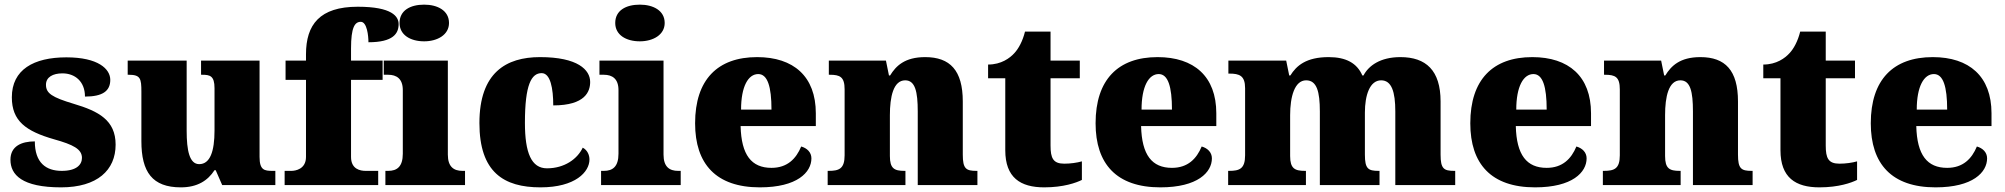

<svg xmlns="http://www.w3.org/2000/svg" viewBox="-20 -797 8635 827"><path d="M243 10C399 10 478 -64 478 -174C478 -279 405 -318 297 -350C204 -378 178 -395 178 -432C178 -465 208 -481 249 -481C303 -481 346 -446 346 -381C422 -381 455 -405 455 -453C455 -500 403 -550 266 -550C125 -550 31 -497 31 -378C31 -276 91 -232 213 -197C295 -174 333 -155 333 -117C333 -88 310 -61 246 -61C178 -61 130 -96 130 -188C72 -188 25 -167 25 -109C25 -44 75 10 243 10Z M759 10C830 10 875 -19 904 -64H909L937 0H1166V-61H1154C1119 -61 1098 -64 1098 -121V-536H846V-475H850C884 -475 904 -471 904 -417V-235C904 -145 885 -90 838 -90C796 -90 784 -149 784 -234V-536H530V-475H534C585 -475 589 -459 589 -402V-189C589 -56 636 10 759 10Z M1206 0H1609V-61H1555C1532 -61 1492 -68 1492 -121V-453H1628V-536H1492V-588C1492 -679 1508 -703 1534 -703C1561 -703 1567 -642 1567 -615C1674 -615 1697 -653 1697 -693C1697 -726 1669 -768 1521 -768C1357 -768 1298 -691 1298 -563V-536H1210V-453H1298V-121C1298 -68 1252 -61 1235 -61H1206Z M1807 -619C1864 -619 1914 -647 1914 -698C1914 -752 1864 -777 1807 -777C1747 -777 1701 -752 1701 -698C1701 -647 1747 -619 1807 -619ZM1640 0H1983V-61H1972C1935 -61 1909 -78 1909 -131V-536H1633V-475H1652C1688 -475 1715 -458 1715 -409V-135C1715 -79 1690 -61 1652 -61H1640Z M2308 10C2459 10 2519 -57 2519 -110C2519 -128 2511 -150 2490 -161C2467 -112 2411 -72 2336 -72C2269 -72 2241 -138 2241 -268C2241 -433 2269 -482 2313 -482C2351 -482 2363 -416 2363 -343C2501 -343 2522 -403 2522 -444C2522 -496 2469 -551 2306 -551C2160 -551 2045 -484 2045 -267C2045 -55 2150 10 2308 10Z M2736 -619C2793 -619 2843 -647 2843 -698C2843 -752 2793 -777 2736 -777C2676 -777 2630 -752 2630 -698C2630 -647 2676 -619 2736 -619ZM2569 0H2912V-61H2901C2864 -61 2838 -78 2838 -131V-536H2562V-475H2581C2617 -475 2644 -458 2644 -409V-135C2644 -79 2619 -61 2581 -61H2569Z M3253 10C3414 10 3475 -55 3475 -115C3475 -141 3456 -159 3431 -166C3409 -113 3371 -74 3303 -74C3217 -74 3173 -129 3170 -254H3494V-309C3494 -468 3398 -551 3241 -551C3071 -551 2974 -454 2974 -266C2974 -91 3064 10 3253 10ZM3303 -325H3172C3172 -425 3203 -478 3246 -478C3286 -478 3303 -424 3303 -325Z M3545 0H3880V-61H3876C3832 -61 3813 -71 3813 -125V-301C3813 -380 3828 -451 3879 -451C3922 -451 3933 -402 3933 -317V0H4190V-61H4186C4141 -61 4127 -70 4127 -131V-360C4127 -494 4072 -551 3965 -551C3877 -551 3839 -513 3814 -472H3809L3796 -536H3550V-475H3554C3598 -475 3618 -466 3618 -412V-128C3618 -70 3594 -61 3549 -61H3545Z M4478 10C4561 10 4616 -10 4640 -22V-102C4619 -96 4591 -92 4564 -92C4516 -92 4505 -116 4505 -170V-460H4631V-536H4505V-661H4395C4385 -620 4367 -587 4349 -568C4330 -547 4293 -519 4236 -519V-460H4310V-150C4310 -32 4375 10 4478 10Z M4978 10C5139 10 5200 -55 5200 -115C5200 -141 5181 -159 5156 -166C5134 -113 5096 -74 5028 -74C4942 -74 4898 -129 4895 -254H5219V-309C5219 -468 5123 -551 4966 -551C4796 -551 4699 -454 4699 -266C4699 -91 4789 10 4978 10ZM5028 -325H4897C4897 -425 4928 -478 4971 -478C5011 -478 5028 -424 5028 -325Z M5270 0H5605V-61H5601C5557 -61 5537 -71 5537 -125V-301C5537 -380 5556 -451 5606 -451C5652 -451 5665 -402 5665 -317V0H5922V-61H5918C5873 -61 5859 -70 5859 -131V-312C5859 -387 5880 -451 5929 -451C5974 -451 5990 -402 5990 -317V0H6248V-61H6244C6199 -61 6185 -70 6185 -131V-360C6185 -494 6122 -551 6012 -551C5925 -551 5875 -514 5853 -472H5848C5825 -525 5778 -551 5703 -551C5606 -551 5564 -514 5538 -472H5533L5520 -536H5271V-480H5275C5319 -480 5343 -471 5343 -417V-128C5343 -70 5319 -61 5274 -61H5270Z M6592 10C6753 10 6814 -55 6814 -115C6814 -141 6795 -159 6770 -166C6748 -113 6710 -74 6642 -74C6556 -74 6512 -129 6509 -254H6833V-309C6833 -468 6737 -551 6580 -551C6410 -551 6313 -454 6313 -266C6313 -91 6403 10 6592 10ZM6642 -325H6511C6511 -425 6542 -478 6585 -478C6625 -478 6642 -424 6642 -325Z M6884 0H7219V-61H7215C7171 -61 7152 -71 7152 -125V-301C7152 -380 7167 -451 7218 -451C7261 -451 7272 -402 7272 -317V0H7529V-61H7525C7480 -61 7466 -70 7466 -131V-360C7466 -494 7411 -551 7304 -551C7216 -551 7178 -513 7153 -472H7148L7135 -536H6889V-475H6893C6937 -475 6957 -466 6957 -412V-128C6957 -70 6933 -61 6888 -61H6884Z M7817 10C7900 10 7955 -10 7979 -22V-102C7958 -96 7930 -92 7903 -92C7855 -92 7844 -116 7844 -170V-460H7970V-536H7844V-661H7734C7724 -620 7706 -587 7688 -568C7669 -547 7632 -519 7575 -519V-460H7649V-150C7649 -32 7714 10 7817 10Z M8317 10C8478 10 8539 -55 8539 -115C8539 -141 8520 -159 8495 -166C8473 -113 8435 -74 8367 -74C8281 -74 8237 -129 8234 -254H8558V-309C8558 -468 8462 -551 8305 -551C8135 -551 8038 -454 8038 -266C8038 -91 8128 10 8317 10ZM8367 -325H8236C8236 -425 8267 -478 8310 -478C8350 -478 8367 -424 8367 -325Z"/></svg>

Font: Noto Serif Gurmukhi Black
Style: Regular
Weight: 900
Designer: Vaibhav Singh and the Monotype Design Team
Foundry: Monotype Imaging Inc.
Version: Version 2.004